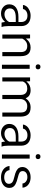

<svg xmlns="http://www.w3.org/2000/svg" viewBox="1418 -2202 794 3669"><g transform="rotate(90 1814.5 -367.0)"><path d="M496.7 -0.5C484.1 -31.2 478.1 -72.5 478.1 -123.4V-381.4C477.6 -408.6 472.5 -432.7 464 -453.9C455.4 -475.1 442.3 -493.2 425.2 -508.8C390.9 -539.5 343.6 -555.2 282.6 -555.2C263 -555.2 244.8 -553.7 227.2 -550.1C209.6 -546.6 192.4 -541.1 176.8 -533.5C145.1 -519.4 119.4 -500.3 100.8 -475.6C84.6 -453.9 75.6 -431.7 74.1 -409.1H152.6C153.7 -420.7 157.2 -431.2 163.7 -441.3C169.8 -451.4 178.3 -460.5 188.9 -468.5C212.6 -486.1 242.3 -495.2 277.1 -495.2C316.9 -495.2 347.6 -484.6 368.8 -463C389.4 -441.3 400 -412.1 400 -375.8V-331V-322.9H392.4H301.8C225.2 -322.9 165.7 -307.3 123.9 -276.1C83.1 -245.3 62.5 -202.5 62.5 -147.1C62.5 -101.8 78.6 -64.5 111.3 -34.8C144.6 -5 186.9 10.1 238.8 10.1C296.7 10.1 346.6 -12.1 388.4 -56.9L399.5 -68.5L401.5 -52.4C404 -28.7 407.6 -11.1 412.1 -0.5ZM172.3 -83.1C151.1 -101.8 140.6 -127.5 140.6 -160.2C140.6 -234.8 200 -272 319.4 -272H392.4H400V-264V-148.1V-146.6L399 -145.1C386.4 -118.4 366.8 -97.2 339 -80.6C311.8 -64 283.1 -55.9 252.4 -55.9C220.2 -55.9 193.5 -65 172.3 -83.1Z M639.3 -545.1V-15.1H717.4V-396V-397.5L718.4 -399.5C731.5 -426.7 750.1 -448.9 773.8 -465.5C798 -482.6 826.2 -491.2 857.9 -491.2C897.2 -491.2 926.4 -481.1 945.6 -460.5C964.7 -440.3 974.3 -409.6 974.8 -368.3V-15.1H1052.9V-367.8C1052.4 -431.2 1038.8 -478.6 1011.1 -509.3C983.4 -540.1 942.1 -555.2 886.1 -555.2C821.2 -555.2 768.8 -530 729 -479.6L716.4 -463.5L715.4 -483.6L712.8 -545.1Z M1294.7 -537.5H1216.6V-7.6H1294.7ZM1212.1 -679.1C1214.1 -673.6 1217.1 -669 1221.2 -664.5C1224.7 -660.5 1229.7 -657.4 1235.8 -655.4C1241.3 -652.9 1248.4 -651.9 1256.4 -651.9C1272 -651.9 1284.1 -655.9 1292.2 -664.5C1300.3 -673 1304.3 -684.1 1304.3 -697.2C1304.3 -710.3 1300.3 -721.4 1292.2 -730.5C1284.1 -739 1272 -743.6 1256.4 -743.6C1248.4 -743.6 1241.3 -742.6 1235.8 -740.6C1229.7 -738 1224.7 -735 1221.2 -730.5C1219.1 -728 1217.6 -725.9 1216.1 -723.4C1214.6 -720.9 1213.1 -718.4 1212.1 -715.9C1211.1 -712.8 1210.6 -709.8 1210.1 -706.8C1209.6 -703.8 1209.1 -700.8 1209.1 -697.2C1209.1 -690.7 1210.1 -684.6 1212.1 -679.1Z M1458.4 -545.1V-15.1H1536.5V-405.5V-407.1L1537 -408.6C1560.7 -463.5 1605 -491.2 1669.5 -491.2C1710.3 -491.2 1741.1 -480.6 1762.2 -458.9C1782.9 -437.3 1793.5 -406 1793.5 -364.7V-15.1H1872V-369.3V-369.8V-370.3C1874.1 -388.4 1878.6 -405 1885.6 -419.6C1892.7 -434.3 1902.3 -447.4 1914.4 -458.4C1922.4 -465.5 1931.5 -471.5 1941.1 -476.6C1950.6 -481.6 1960.7 -485.1 1971.3 -487.7C1981.9 -490.2 1993.5 -491.2 2005.5 -491.2C2049.9 -491.2 2081.6 -480.6 2100.8 -459.9C2119.9 -439.3 2129.5 -408.1 2129.5 -367.3V-15.1H2207.6V-372.8C2206.5 -434.3 2191.4 -480.1 2162.7 -510.3C2134 -540.1 2090.7 -555.2 2032.7 -555.2C1994.5 -555.2 1961.2 -547.6 1933.5 -532C1919.4 -524.4 1906.8 -515.4 1895.2 -505.3C1883.6 -494.7 1873.6 -483.1 1865 -470.5L1857.9 -459.9L1851.9 -472C1838.8 -499.7 1820.2 -520.9 1795.5 -534.5C1770.8 -548.1 1740.1 -555.2 1703.3 -555.2C1637.8 -555.2 1585.9 -532.5 1547.1 -487.2L1535 -472.5L1534 -491.7L1532 -545.1Z M2781.9 -0.5C2769.3 -31.2 2763.2 -72.5 2763.2 -123.4V-381.4C2762.7 -408.6 2757.7 -432.7 2749.1 -453.9C2740.6 -475.1 2727.5 -493.2 2710.3 -508.8C2676.1 -539.5 2628.7 -555.2 2567.8 -555.2C2548.1 -555.2 2530 -553.7 2512.3 -550.1C2494.7 -546.6 2477.6 -541.1 2462 -533.5C2430.2 -519.4 2404.5 -500.3 2385.9 -475.6C2369.8 -453.9 2360.7 -431.7 2359.2 -409.1H2437.8C2438.8 -420.7 2442.3 -431.2 2448.9 -441.3C2454.9 -451.4 2463.5 -460.5 2474.1 -468.5C2497.7 -486.1 2527.5 -495.2 2562.2 -495.2C2602 -495.2 2632.7 -484.6 2653.9 -463C2674.6 -441.3 2685.1 -412.1 2685.1 -375.8V-331V-322.9H2677.6H2586.9C2510.3 -322.9 2450.9 -307.3 2409.1 -276.1C2368.3 -245.3 2347.6 -202.5 2347.6 -147.1C2347.6 -101.8 2363.7 -64.5 2396.5 -34.8C2429.7 -5 2472 10.1 2523.9 10.1C2581.9 10.1 2631.7 -12.1 2673.6 -56.9L2684.6 -68.5L2686.6 -52.4C2689.2 -28.7 2692.7 -11.1 2697.2 -0.5ZM2457.4 -83.1C2436.3 -101.8 2425.7 -127.5 2425.7 -160.2C2425.7 -234.8 2485.1 -272 2604.5 -272H2677.6H2685.1V-264V-148.1V-146.6L2684.1 -145.1C2671.5 -118.4 2651.9 -97.2 2624.2 -80.6C2597 -64 2568.3 -55.9 2537.5 -55.9C2505.3 -55.9 2478.6 -65 2457.4 -83.1Z M3010.6 -537.5H2932.5V-7.6H3010.6ZM2928 -679.1C2930 -673.6 2933 -669 2937 -664.5C2940.6 -660.5 2945.6 -657.4 2951.6 -655.4C2957.2 -652.9 2964.2 -651.9 2972.3 -651.9C2987.9 -651.9 3000 -655.9 3008.1 -664.5C3016.1 -673 3020.2 -684.1 3020.2 -697.2C3020.2 -710.3 3016.1 -721.4 3008.1 -730.5C3000 -739 2987.9 -743.6 2972.3 -743.6C2964.2 -743.6 2957.2 -742.6 2951.6 -740.6C2945.6 -738 2940.6 -735 2937 -730.5C2935 -728 2933.5 -725.9 2932 -723.4C2930.5 -720.9 2929 -718.4 2928 -715.9C2927 -712.8 2926.4 -709.8 2925.9 -706.8C2925.4 -703.8 2924.9 -700.8 2924.9 -697.2C2924.9 -690.7 2925.9 -684.6 2928 -679.1Z M3456.9 -74.1C3445.3 -66.5 3432.2 -60.5 3417.6 -56.9C3402.5 -52.9 3385.9 -50.9 3367.8 -50.9C3328 -50.9 3295.2 -60.5 3270.5 -80.1C3247.4 -98.2 3234.3 -122.4 3230.7 -152.6H3152.1C3152.6 -139 3155.7 -125.4 3160.2 -112.3C3164.7 -99.2 3170.8 -86.6 3179.3 -74.6C3197.5 -47.9 3222.7 -27.2 3254.9 -12.6C3287.7 2.5 3324.9 10.1 3367.8 10.1C3428.2 10.1 3477.1 -4.5 3514.9 -33.8C3551.6 -62.5 3570.3 -100.8 3570.3 -148.1C3570.3 -162.7 3568.8 -175.8 3565.7 -187.9C3562.2 -200 3557.2 -211.1 3550.6 -220.7C3548.1 -224.2 3545.1 -228.2 3542.1 -232.2C3538.5 -235.8 3535 -239.8 3531.5 -243.3C3528 -246.9 3523.9 -249.9 3519.4 -253.4C3514.9 -256.4 3510.3 -259.4 3505.3 -263C3500.3 -266 3494.7 -269 3489.2 -271.5C3461 -286.1 3423.7 -298.7 3377.8 -309.3C3354.2 -314.9 3334 -320.9 3317.9 -326.4C3301.3 -332 3288.7 -338 3279.1 -344.1C3269 -350.6 3261.5 -359.2 3256.4 -369.3C3251.4 -379.3 3248.9 -390.9 3248.9 -403.5C3248.9 -430.2 3259.4 -452.4 3280.6 -469C3301.3 -485.6 3329 -493.7 3364.7 -493.7C3399.5 -493.7 3428.7 -483.6 3451.4 -464C3472.5 -446.3 3484.1 -424.7 3486.1 -400H3565.2C3564.7 -414.6 3562.2 -428.7 3558.2 -441.3C3553.7 -453.9 3547.6 -466 3540.1 -477.6C3532 -489.2 3521.9 -499.2 3510.3 -508.8C3497.7 -519.4 3484.1 -528 3469.5 -534.5C3454.9 -541.1 3438.8 -546.6 3421.2 -550.1C3403.5 -553.7 3384.9 -555.2 3364.7 -555.2C3307.8 -555.2 3261 -540.1 3224.7 -509.3C3188.9 -478.6 3170.8 -441.8 3170.8 -398.5C3170.8 -372.3 3176.8 -349.6 3189.4 -331C3195.5 -321.4 3203.5 -312.8 3213.6 -304.8C3223.2 -296.2 3234.8 -288.7 3247.9 -281.6C3275.1 -267.5 3311.8 -255.4 3358.7 -244.8C3406.5 -234.3 3440.8 -221.7 3460.5 -206.5C3471 -198.5 3478.6 -188.9 3484.1 -177.8C3489.7 -166.2 3492.2 -153.7 3492.2 -139.5C3492.2 -112.3 3480.6 -90.7 3456.9 -74.1Z"/></g></svg>

Font: Vazir FD Light
Style: Regular
Weight: 300
Foundry: DejaVu fonts team - Redesigned by Saber Rastikerdar
Version: Version 21.10;October 20, 2019;FontCreator 12.0.0.2547 64-bi